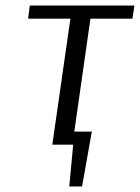

<svg xmlns="http://www.w3.org/2000/svg" viewBox="-20 -520 503 690"><path d="M229 150 243 0H168L233 -453H81L87 -500H463L456 -453H305L247 -47H310L275 150Z"/></svg>

Font: Arsenal SC
Style: Italic
Weight: 400
Italic angle: -9.10001°
Designer: Andrij Shevchenko
Foundry: Stairsfor
Version: Version 2.001; ttfautohint (v1.8.4.7-5d5b)